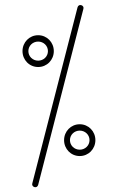

<svg xmlns="http://www.w3.org/2000/svg" viewBox="-20 -768 490 785"><path d="M96 -559C96 -581 114 -598 136 -598C158 -598 176 -581 176 -559C176 -537 158 -520 136 -520C114 -520 96 -537 96 -559ZM136 -624C100 -624 72 -595 72 -559C72 -523 100 -494 136 -494C172 -494 200 -523 200 -559C200 -595 172 -624 136 -624ZM266 -195C266 -217 284 -234 306 -234C328 -234 346 -217 346 -195C346 -173 328 -156 306 -156C284 -156 266 -173 266 -195ZM306 -260C270 -260 242 -231 242 -195C242 -159 270 -130 306 -130C342 -130 370 -159 370 -195C370 -231 342 -260 306 -260ZM297 -738 112 -18C110 -11 114 -5 121 -3C128 -1 134 -5 136 -12L321 -732C323 -739 319 -745 312 -747C305 -749 299 -745 297 -738Z"/></svg>

Font: LS
Style: LightAlt
Weight: 250
Designer: BSozoo
Foundry: BSozoo
Version: Version 001.000